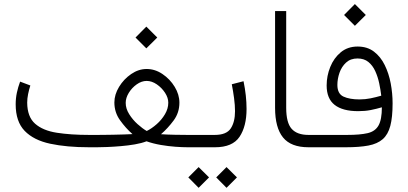

<svg xmlns="http://www.w3.org/2000/svg" viewBox="-20 -711 1970 927"><path d="M686.5 -582.5 739.3 -529.8 686.5 -477.5 634.3 -529.8ZM410.2 -59.6H449.2Q458 -59.6 479.2 -59.8Q500.5 -60.1 527.1 -60.5Q553.7 -61 578.6 -61.8Q603.5 -62.5 619.6 -63.5Q586.9 -92.3 559.6 -130.4Q532.2 -168.5 532.2 -216.3Q532.2 -254.4 554.9 -291.7Q577.6 -329.1 613.3 -353.5Q648.9 -377.9 688 -377.9Q728.5 -377.9 764.6 -353.5Q800.8 -329.1 823.5 -291.7Q846.2 -254.4 846.2 -215.3Q846.2 -167 818.4 -129.4Q790.5 -91.8 757.3 -63Q786.6 -61 824.7 -60.3Q862.8 -59.6 884.3 -59.6H931.6V0H885.7Q861.8 0 827.4 -2.4Q793 -4.9 756.1 -11.2Q719.2 -17.6 687.5 -28.8Q663.6 -19.5 630.9 -13.9Q598.1 -8.3 563.2 -5.4Q528.3 -2.4 498 -1.2Q467.8 0 448.7 0H410.2Q301.8 0 222.2 -17.1Q142.6 -34.2 99.1 -79.1Q55.7 -124 55.7 -207.5Q55.7 -236.3 61.5 -263.7Q67.4 -291 77.1 -316.9L126.5 -298.3Q120.1 -278.3 115.7 -256.8Q111.3 -235.4 111.3 -215.3Q111.8 -147 149.4 -113.8Q187 -80.6 254.2 -70.1Q321.3 -59.6 410.2 -59.6ZM688 -320.3Q663.6 -320.3 640.1 -303.7Q616.7 -287.1 601.8 -262.7Q586.9 -238.3 586.9 -214.4Q586.9 -186.5 603.8 -159.7Q620.6 -132.8 644.3 -111.6Q668 -90.3 688.5 -78.6Q712.4 -90.3 736.3 -111.3Q760.3 -132.3 776.4 -159.4Q792.5 -186.5 792.5 -215.3Q792.5 -238.8 776.9 -262.9Q761.2 -287.1 737.1 -303.7Q712.9 -320.3 688 -320.3Z M911.1 -59.6H1017.1Q1073.2 -59.6 1094 -90.8Q1114.7 -122.1 1114.7 -174.3Q1114.7 -202.6 1110.1 -237.1Q1105.5 -271.5 1099.1 -304.2L1155.8 -318.8Q1170.4 -248.5 1170.4 -185.1Q1170.4 -101.1 1136.5 -50.5Q1102.5 0 1018.1 0H911.1ZM1073.7 95.7 1124 145.5 1073.7 195.8 1023.9 145.5ZM939 95.7 989.3 145.5 939 195.8 889.2 145.5Z M1308.1 -657.7H1361.8V-190.9Q1361.8 -118.2 1388.2 -88.9Q1414.6 -59.6 1469.2 -59.6H1490.2V0H1469.2Q1384.8 0 1346.4 -47.4Q1308.1 -94.7 1308.1 -190.4Z M1693.4 -691.4 1746.1 -638.7 1693.4 -586.4 1641.1 -638.7ZM1656.2 -59.6Q1718.3 -59.6 1754.9 -68.1Q1791.5 -76.7 1807.6 -105.2Q1823.7 -133.8 1823.7 -192.9Q1796.9 -185.1 1769.8 -179.7Q1742.7 -174.3 1709.5 -174.3Q1634.3 -174.3 1595.7 -204.6Q1557.1 -234.9 1557.1 -298.3Q1557.1 -344.7 1574.5 -387.7Q1591.8 -430.7 1625.2 -458.5Q1658.7 -486.3 1706.5 -486.3Q1753.4 -486.3 1785.6 -461.7Q1817.9 -437 1837.6 -396.7Q1857.4 -356.4 1866.5 -308.1Q1875.5 -259.8 1875.5 -211.9Q1875.5 -145 1864.5 -103.3Q1853.5 -61.5 1827.9 -39.1Q1802.2 -16.6 1758.8 -8.3Q1715.3 0 1650.4 0H1470.7V-59.6ZM1715.8 -231Q1743.2 -231 1769.3 -236.3Q1795.4 -241.7 1820.8 -249Q1817.4 -277.8 1810.8 -309.1Q1804.2 -340.3 1791.7 -367.7Q1779.3 -395 1758.5 -411.9Q1737.8 -428.7 1706.1 -428.7Q1672.4 -428.7 1650.9 -408.9Q1629.4 -389.2 1619.1 -359.6Q1608.9 -330.1 1608.9 -300.8Q1608.9 -258.3 1638.4 -244.6Q1668 -231 1715.8 -231Z"/></svg>

Font: Vazirmatn UI NL ExtraLight
Style: Regular
Weight: 200
Designer: Saber Rastikerdar
Foundry: Saber Rastikerdar
Version: Version 33.003